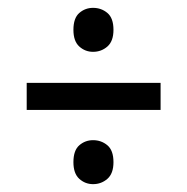

<svg xmlns="http://www.w3.org/2000/svg" viewBox="-20 -568 477 489"><path d="M217 -436Q197 -436 182 -449.5Q167 -463 167 -492Q167 -522 182 -535Q197 -548 217 -548Q238 -548 253.5 -535Q269 -522 269 -492Q269 -463 253.5 -449.5Q238 -436 217 -436ZM48 -357H389V-288H48ZM217 -99Q197 -99 182 -112.5Q167 -126 167 -155Q167 -185 182 -198Q197 -211 217 -211Q238 -211 253.5 -198Q269 -185 269 -155Q269 -126 253.5 -112.5Q238 -99 217 -99Z"/></svg>

Font: Noto Sans Bengali ExtraCondensed
Style: Regular
Weight: 400
Width: 2
Designer: Jelle Bosma - Monotype Design Team
Foundry: Monotype Imaging Inc.
Version: Version 2.003; ttfautohint (v1.8.4.7-5d5b)